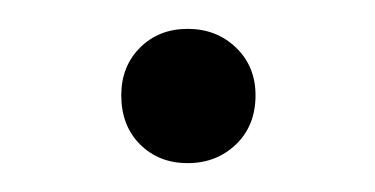

<svg xmlns="http://www.w3.org/2000/svg" viewBox="-20 -428 260 133"><path d="M110 -315Q90 -315 77 -328Q64 -341 64 -362Q64 -382 77 -395Q90 -408 110 -408Q130 -408 143.5 -395Q157 -382 157 -362Q157 -341 143.5 -328Q130 -315 110 -315Z"/></svg>

Font: LXGW 975 Gothic SC 200W
Style: Regular
Weight: 200
Version: Version 2.01;February 25, 2021